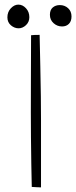

<svg xmlns="http://www.w3.org/2000/svg" viewBox="-20 -811 330 831"><path d="M157.5 0Q153 0 137.5 -0.8Q122 -1.5 117.5 -2Q116.5 -42.5 115.5 -100.2Q114.5 -158 114 -218Q113.5 -278 113.5 -324.5Q113.5 -387 113.8 -472.5Q114 -558 114.5 -658.5Q119.5 -659.5 131.2 -659.8Q143 -660 151.5 -660Q153 -591 154.5 -522.5Q156 -454 156.8 -394.2Q157.5 -334.5 157.5 -291.5ZM60.5 -688.5Q42.5 -688.5 27.2 -701.5Q12 -714.5 12 -736Q12 -759.5 27 -775.2Q42 -791 59.5 -791Q78 -791 92.5 -775.2Q107 -759.5 107 -736.5Q107 -716 92.5 -702.2Q78 -688.5 60.5 -688.5ZM248.5 -696.5Q227.5 -696.5 211.8 -710.8Q196 -725 196 -747Q196 -768 208.2 -778.5Q220.5 -789 239 -789Q260 -789 274.8 -775.5Q289.5 -762 289.5 -740Q289.5 -719 278.2 -707.8Q267 -696.5 248.5 -696.5Z"/></svg>

Font: Grandstander Thin
Style: Regular
Weight: 100
Designer: Tyler Finck
Foundry: Etcetera Type Co
Version: Version 1.200; ttfautohint (v1.8.3)